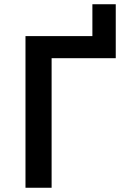

<svg xmlns="http://www.w3.org/2000/svg" viewBox="-20 -884 640 904"><path d="M100 0V-714H415V-864H525V-610H223V0Z"/></svg>

Font: Noto Sans Mono SemiBold
Style: Regular
Weight: 600
Designer: Monotype Design Team
Foundry: Monotype Imaging Inc.
Version: Version 2.014; ttfautohint (v1.8.4.7-5d5b)